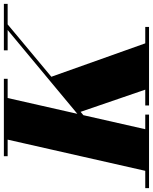

<svg xmlns="http://www.w3.org/2000/svg" viewBox="36 -871 790 992"><g transform="rotate(-90 431.0 -375.0)"><path d="M154.5 -217 793 -748H822L185.5 -217ZM-45 0V-19.5H335V0ZM382 0V-19.5H788V0ZM40 0 210 -750H425L255 0ZM470.5 0 343 -371.5 525.5 -518.5 710 0ZM120 -730.5V-750H520V-730.5ZM667 -730.5V-750H907V-730.5Z"/></g></svg>

Font: Bodoni Moda 11pt Black
Style: Italic
Weight: 900
Italic angle: -13°
Designer: Owen Earl
Foundry: indestructible type
Version: Version 2.004